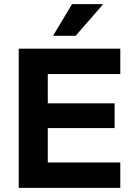

<svg xmlns="http://www.w3.org/2000/svg" viewBox="-20 -911 645 931"><path d="M563.3 0H70.8V-675H563.3V-551.7H211.7V-410H535.8V-290H211.7V-123.3H563.3ZM239.2 -737.5V-740.8L329.2 -890.8H477.5V-887.5L346.7 -737.5Z"/></svg>

Font: Funnel Display Light
Style: Bold
Weight: 700
Version: Version 1.000